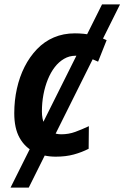

<svg xmlns="http://www.w3.org/2000/svg" viewBox="-20 -704 567 875"><path d="M28 151 445 -684H527L111 151ZM234 10Q180 10 137 -11Q94 -32 69.5 -75.5Q45 -119 45 -188Q45 -246 57 -300Q69 -354 92 -399.5Q115 -445 148.5 -480Q182 -515 225.5 -533.5Q269 -552 321 -552Q363 -552 398.5 -544Q434 -536 466 -521L427 -423Q404 -434 379 -442Q354 -450 324 -450Q296 -450 272 -436Q248 -422 229.5 -398Q211 -374 198 -342Q185 -310 178 -273Q171 -236 171 -196Q171 -163 181.5 -139.5Q192 -116 212 -104Q232 -92 259 -92Q293 -92 323 -103Q353 -114 385 -129L384 -26Q353 -10 316.5 0Q280 10 234 10Z"/></svg>

Font: Noto Sans Display SemiBold
Style: Italic
Weight: 600
Italic angle: -12°
Designer: Monotype Design Team
Foundry: Monotype Imaging Inc.
Version: Version 2.003